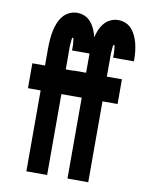

<svg xmlns="http://www.w3.org/2000/svg" viewBox="-84 -804 668 865"><g transform="rotate(10 250.0 -371.5)"><path d="M97 0V-370H39V-484H97V-563Q97 -582 98.5 -601.5Q100 -621 103.5 -639.5Q107 -658 114 -676.5Q121 -695 133 -710.5Q145 -726 162.5 -734.5Q180 -743 199 -743Q217 -743 233.5 -736Q250 -729 261.5 -715.5Q273 -702 280.5 -685.5Q288 -669 292 -652Q296 -635 298 -617.5Q300 -600 300 -582V-572H205V-575Q205 -578 205 -581Q205 -584 205 -586.5Q205 -589 205 -592Q205 -595 205 -597.5Q205 -600 204.5 -603Q204 -606 204 -608.5Q204 -611 203.5 -614Q203 -617 202.5 -619.5Q202 -622 202 -625.5Q202 -629 199 -629Q196 -629 195.5 -625.5Q195 -622 194.5 -619Q194 -616 194 -613.5Q194 -611 193.5 -608Q193 -605 193 -602.5Q193 -600 192.5 -597Q192 -594 192 -591Q192 -588 192 -585.5Q192 -583 192 -580Q192 -577 192 -574Q192 -571 192 -568.5Q192 -566 192 -563V-483H261V-370H192V0ZM285 0V-370H227V-484H285V-563Q285 -582 286.5 -601.5Q288 -621 291.5 -639.5Q295 -658 302 -676.5Q309 -695 321 -710.5Q333 -726 350.5 -734.5Q368 -743 387 -743Q405 -743 421.5 -736Q438 -729 449.5 -715.5Q461 -702 468.5 -685.5Q476 -669 480 -652Q484 -635 486 -617.5Q488 -600 488 -582V-572H393V-575Q393 -578 393 -581Q393 -584 393 -586.5Q393 -589 393 -592Q393 -595 393 -597.5Q393 -600 392.5 -603Q392 -606 392 -608.5Q392 -611 391.5 -614Q391 -617 390.5 -619.5Q390 -622 390 -625.5Q390 -629 387 -629Q384 -629 383.5 -625.5Q383 -622 382.5 -619Q382 -616 382 -613.5Q382 -611 381.5 -608Q381 -605 381 -602.5Q381 -600 380.5 -597Q380 -594 380 -591Q380 -588 380 -585.5Q380 -583 380 -580Q380 -577 380 -574Q380 -571 380 -568.5Q380 -566 380 -563V-483H449V-370H380V0Z"/></g></svg>

Font: Iosevka Curly Heavy
Style: Regular
Weight: 900
Monospace: yes
Designer: Belleve Invis
Foundry: Belleve Invis
Version: Version 22.1.2; ttfautohint (v1.8.4)